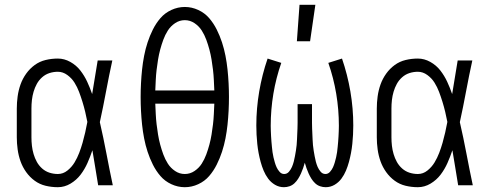

<svg xmlns="http://www.w3.org/2000/svg" viewBox="-20 -772 2040 800"><path d="M221 8Q195 8 170 2Q145 -4 124.5 -19Q104 -34 89 -55Q74 -76 65.5 -100Q57 -124 53.5 -149.5Q50 -175 50 -200V-320Q50 -345 53.5 -370.5Q57 -396 65.5 -420Q74 -444 89 -465Q104 -486 124.5 -501Q145 -516 170 -522Q195 -528 221 -528Q248 -528 273 -514Q298 -500 315 -478Q332 -456 343.5 -431Q355 -406 364 -380Q370 -415 375.5 -450Q381 -485 387 -520H448Q434 -456 422 -391.5Q410 -327 396 -263Q411 -198 423.5 -132Q436 -66 450 0H389Q383 -37 377 -73.5Q371 -110 365 -146Q356 -119 344.5 -93Q333 -67 316 -44.5Q299 -22 274 -7Q249 8 221 8ZM221 -47Q243 -47 261 -61.5Q279 -76 290.5 -95Q302 -114 310 -135Q318 -156 324 -177Q330 -198 335 -220Q340 -242 344 -264Q340 -285 335 -306Q330 -327 323.5 -348Q317 -369 309.5 -389Q302 -409 290.5 -427.5Q279 -446 260.5 -459.5Q242 -473 221 -473Q203 -473 186 -467.5Q169 -462 155.5 -450Q142 -438 133.5 -422.5Q125 -407 120 -390Q115 -373 113 -355.5Q111 -338 111 -320V-200Q111 -182 113 -164.5Q115 -147 120 -130Q125 -113 133.5 -97.5Q142 -82 155.5 -70Q169 -58 186 -52.5Q203 -47 221 -47Z M750 8Q721 8 694 -4.5Q667 -17 648.5 -38.5Q630 -60 617 -86Q604 -112 595 -139.5Q586 -167 580.5 -195.5Q575 -224 572 -252.5Q569 -281 567.5 -310Q566 -339 566 -368Q566 -396 567.5 -425Q569 -454 572 -482.5Q575 -511 580.5 -539.5Q586 -568 595 -595.5Q604 -623 617 -649Q630 -675 648.5 -696.5Q667 -718 694 -730.5Q721 -743 750 -743Q779 -743 806 -730.5Q833 -718 851.5 -696.5Q870 -675 883 -649Q896 -623 905 -595.5Q914 -568 919.5 -539.5Q925 -511 928 -482.5Q931 -454 932.5 -425Q934 -396 934 -368Q934 -339 932.5 -310Q931 -281 928 -252.5Q925 -224 919.5 -195.5Q914 -167 905 -139.5Q896 -112 883 -86Q870 -60 851.5 -38.5Q833 -17 806 -4.5Q779 8 750 8ZM873 -395Q872 -417 871 -438.5Q870 -460 867.5 -481Q865 -502 861.5 -523.5Q858 -545 852.5 -565.5Q847 -586 839.5 -606.5Q832 -627 820.5 -645Q809 -663 790.5 -675.5Q772 -688 750 -688Q728 -688 709.5 -675.5Q691 -663 679.5 -645Q668 -627 660.5 -606.5Q653 -586 647.5 -565.5Q642 -545 638.5 -523.5Q635 -502 632.5 -481Q630 -460 629 -438.5Q628 -417 627 -395ZM750 -47Q772 -47 790.5 -59.5Q809 -72 820.5 -90Q832 -108 839.5 -128.5Q847 -149 852.5 -169.5Q858 -190 861.5 -211.5Q865 -233 867.5 -254Q870 -275 871 -296.5Q872 -318 873 -340H627Q628 -318 629 -296.5Q630 -275 632.5 -254Q635 -233 638.5 -211.5Q642 -190 647.5 -169.5Q653 -149 660.5 -128.5Q668 -108 679.5 -90Q691 -72 709.5 -59.5Q728 -47 750 -47Z M1163 8Q1143 8 1126 -2Q1109 -12 1097.5 -27.5Q1086 -43 1078.5 -61Q1071 -79 1066 -97.5Q1061 -116 1057.5 -134.5Q1054 -153 1052 -172.5Q1050 -192 1049 -211Q1048 -230 1048 -249Q1048 -320 1060 -390.5Q1072 -461 1095 -528L1152 -510Q1130 -447 1119 -381Q1108 -315 1108 -248Q1108 -237 1108.5 -226Q1109 -215 1109.5 -204Q1110 -193 1111 -182Q1112 -171 1113 -160Q1114 -149 1115.5 -138Q1117 -127 1119.5 -116.5Q1122 -106 1125 -95.5Q1128 -85 1132.5 -75Q1137 -65 1145 -56Q1153 -47 1164 -47Q1176 -47 1184 -56.5Q1192 -66 1196.5 -76.5Q1201 -87 1204 -98.5Q1207 -110 1209 -121.5Q1211 -133 1213 -144.5Q1215 -156 1216 -167.5Q1217 -179 1217.5 -190.5Q1218 -202 1218.5 -213.5Q1219 -225 1219.5 -236.5Q1220 -248 1220 -260V-338H1280V-260Q1280 -248 1280.5 -236.5Q1281 -225 1281.5 -213.5Q1282 -202 1282.5 -190.5Q1283 -179 1284 -167.5Q1285 -156 1287 -144.5Q1289 -133 1291 -121.5Q1293 -110 1296 -98.5Q1299 -87 1303.5 -76.5Q1308 -66 1316 -56.5Q1324 -47 1336 -47Q1347 -47 1355 -56Q1363 -65 1367.5 -75Q1372 -85 1375 -95.5Q1378 -106 1380.5 -116.5Q1383 -127 1384.5 -138Q1386 -149 1387 -160Q1388 -171 1389 -182Q1390 -193 1390.5 -204Q1391 -215 1391.5 -226Q1392 -237 1392 -248Q1392 -315 1381 -381Q1370 -447 1348 -510L1405 -528Q1428 -461 1440 -390.5Q1452 -320 1452 -249Q1452 -230 1451 -211Q1450 -192 1448 -172.5Q1446 -153 1442.5 -134.5Q1439 -116 1434 -97.5Q1429 -79 1421.5 -61Q1414 -43 1402.5 -27.5Q1391 -12 1374 -2Q1357 8 1337 8Q1325 8 1313.5 4Q1302 0 1293 -8.5Q1284 -17 1277.5 -27.5Q1271 -38 1266 -49Q1261 -60 1257 -71.5Q1253 -83 1250 -94Q1247 -83 1243 -71.5Q1239 -60 1234 -49Q1229 -38 1222.5 -27.5Q1216 -17 1207 -8.5Q1198 0 1186.5 4Q1175 8 1163 8ZM1217 -600 1228 -752H1294L1272 -600Z M1721 8Q1695 8 1670 2Q1645 -4 1624.5 -19Q1604 -34 1589 -55Q1574 -76 1565.5 -100Q1557 -124 1553.5 -149.5Q1550 -175 1550 -200V-320Q1550 -345 1553.5 -370.5Q1557 -396 1565.5 -420Q1574 -444 1589 -465Q1604 -486 1624.5 -501Q1645 -516 1670 -522Q1695 -528 1721 -528Q1748 -528 1773 -514Q1798 -500 1815 -478Q1832 -456 1843.5 -431Q1855 -406 1864 -380Q1870 -415 1875.5 -450Q1881 -485 1887 -520H1948Q1934 -456 1922 -391.5Q1910 -327 1896 -263Q1911 -198 1923.5 -132Q1936 -66 1950 0H1889Q1883 -37 1877 -73.5Q1871 -110 1865 -146Q1856 -119 1844.5 -93Q1833 -67 1816 -44.5Q1799 -22 1774 -7Q1749 8 1721 8ZM1721 -47Q1743 -47 1761 -61.5Q1779 -76 1790.5 -95Q1802 -114 1810 -135Q1818 -156 1824 -177Q1830 -198 1835 -220Q1840 -242 1844 -264Q1840 -285 1835 -306Q1830 -327 1823.5 -348Q1817 -369 1809.5 -389Q1802 -409 1790.5 -427.5Q1779 -446 1760.5 -459.5Q1742 -473 1721 -473Q1703 -473 1686 -467.5Q1669 -462 1655.5 -450Q1642 -438 1633.5 -422.5Q1625 -407 1620 -390Q1615 -373 1613 -355.5Q1611 -338 1611 -320V-200Q1611 -182 1613 -164.5Q1615 -147 1620 -130Q1625 -113 1633.5 -97.5Q1642 -82 1655.5 -70Q1669 -58 1686 -52.5Q1703 -47 1721 -47Z"/></svg>

Font: Iosevka Custom Light
Style: Regular
Weight: 300
Monospace: yes
Designer: Belleve Invis
Foundry: Belleve Invis
Version: Version 27.3.5